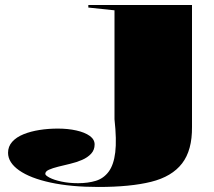

<svg xmlns="http://www.w3.org/2000/svg" viewBox="-20 -728 852 763"><path d="M371 15Q262 15 181 -2.5Q100 -20 56 -51Q12 -82 12 -121Q12 -146 28.5 -164.5Q45 -183 73.5 -194.5Q102 -206 137 -211.5Q172 -217 210 -217Q250 -217 283.5 -209.5Q317 -202 336.5 -188Q356 -174 356 -154Q356 -132 342 -117Q328 -102 306 -92.5Q284 -83 258.5 -77Q233 -71 211 -65.5Q189 -60 174.5 -53.5Q160 -47 160 -37Q160 -31 177 -22Q194 -13 224 -6.5Q254 0 290 0Q330 0 361 -9.5Q392 -19 412 -46Q432 -73 438 -122.5Q444 -172 435 -254V-687L331 -698V-708H743V-224Q744 -131 703.5 -78.5Q663 -26 580.5 -5.5Q498 15 371 15Z"/></svg>

Font: Kalnia SemiExpanded SemiBold
Style: Regular
Weight: 600
Width: 6
Designer: Frida Medrano
Foundry: Frida Medrano
Version: Version 1.105